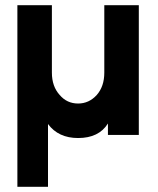

<svg xmlns="http://www.w3.org/2000/svg" viewBox="-20 -520 610 740"><path d="M515 -500H382V-240Q382 -187 353 -154Q323 -121 281 -121Q238 -121 210 -154Q180 -187 180 -240V-500H47V200H165V-42Q205 12 281 12Q361 12 396 -44V0H515Z"/></svg>

Font: Unageo
Style: Bold
Weight: 700
Designer: Richard Sepsi
Foundry: Richard Sepsi
Version: Version 2.000